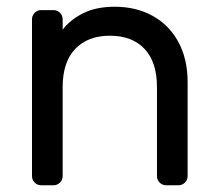

<svg xmlns="http://www.w3.org/2000/svg" viewBox="-20 -550 647 570"><path d="M510 0H473Q462 0 454 -8Q446 -16 446 -27V-291Q446 -366 409 -405Q372 -444 306 -444Q241 -444 203.5 -405Q166 -366 166 -291V-27Q166 -16 158 -8Q150 0 139 0H102Q91 0 83 -8Q75 -16 75 -27V-493Q75 -504 83 -512Q91 -520 102 -520H139Q150 -520 158 -512Q166 -504 166 -493V-462Q188 -491 226.5 -510.5Q265 -530 321 -530Q384 -530 433 -503Q482 -476 509.5 -425.5Q537 -375 537 -306V-27Q537 -16 529 -8Q521 0 510 0Z"/></svg>

Font: Rubik
Style: Regular
Weight: 400
Designer: Hubert & Fischer
Foundry: Hubert & Fischer
Version: Version 1.100